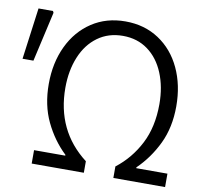

<svg xmlns="http://www.w3.org/2000/svg" viewBox="-89 -819 927 903"><g transform="rotate(10 374.5 -367.5)"><path d="M120 -64H269V-68Q209 -125 171.5 -203.5Q134 -282 134 -383Q134 -484 172 -564Q210 -644 279 -689.5Q348 -735 439 -735Q530 -735 599 -689.5Q668 -644 705.5 -564Q743 -484 743 -383Q743 -282 705.5 -204Q668 -126 608 -68V-64H757V0H510V-55Q580 -109 621.5 -189.5Q663 -270 663 -379Q663 -461 636 -526.5Q609 -592 558.5 -629Q508 -666 439 -666Q370 -666 319 -629Q268 -592 241 -526.5Q214 -461 214 -379Q214 -174 369 -55V0H120ZM25 -724H94L98 -716L44 -478H-8Z"/></g></svg>

Font: Nebula Sans Book
Style: Regular
Weight: 400
Designer: Paul D. Hunt for Adobe (as Source Sans)
Foundry: Nebula Entertainment & Broadcasting LLC
Version: Version 1.010